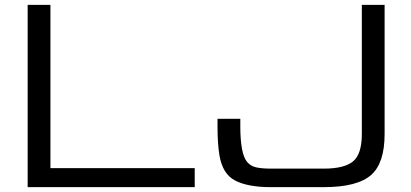

<svg xmlns="http://www.w3.org/2000/svg" viewBox="-20 -770 1690 790"><path d="M93.8 0V-750H187.5V-78.1H781.2V0ZM1093.8 0Q1000.5 0 948 -26.9Q895.5 -53.7 882.8 -131.8Q875 -178.2 875 -250V-281.2H968.8V-250Q968.8 -138.7 996.1 -104.5Q1011.2 -85.9 1035.4 -81.1Q1059.6 -76.2 1093.8 -76.2H1312.5Q1397 -76.2 1432.9 -106.2Q1468.8 -136.2 1468.8 -218.8V-750H1562.5V-218.8Q1562.5 -99.6 1507.8 -50.8Q1451.2 0 1312.5 0Z"/></svg>

Font: Michroma
Style: Regular
Weight: 400
Designer: Vernon Adams
Foundry: Vernon Adams
Version: Version 1.100; ttfautohint (v1.8.4.7-5d5b);gftools[0.9.29]